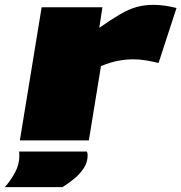

<svg xmlns="http://www.w3.org/2000/svg" viewBox="-68 -580 749 793"><path d="M355 -550 342 -465Q392 -500 428 -521Q464 -542 496 -551Q528 -560 566 -560Q589 -560 613 -556.5Q637 -553 661 -547L587 -320Q557 -327 532.5 -331Q508 -335 482 -335Q454 -335 422.5 -329.5Q391 -324 349 -307L299 0H14L104 -550ZM11 46H291Q294 53 294 61Q294 90 278 114.5Q262 139 238 158.5Q214 178 190 193H-48Q-25 167 -6.5 133.5Q12 100 12 63Q12 58 11.5 54Q11 50 11 46Z"/></svg>

Font: Georama ExtraExtended Black
Style: Italic
Weight: 900
Width: 8
Italic angle: -9°
Designer: Jean-Baptiste Levee
Foundry: Production Type
Version: Version 1.000